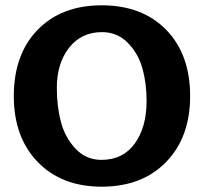

<svg xmlns="http://www.w3.org/2000/svg" viewBox="-20 -693 768 723"><path d="M363 10Q212 10 122 -83Q32 -176 32 -331Q32 -488 121.5 -580.5Q211 -673 363 -673Q516 -673 606 -580.5Q696 -488 696 -331Q696 -176 605.5 -83Q515 10 363 10ZM532 -313Q532 -379 516.5 -435Q501 -491 461.5 -531.5Q422 -572 364 -572Q286 -572 240 -513Q194 -454 194 -362Q194 -292 209.5 -233.5Q225 -175 264.5 -133Q304 -91 362 -91Q443 -91 487.5 -152.5Q532 -214 532 -313Z"/></svg>

Font: Overlock Black
Style: Regular
Weight: 900
Designer: Dario Muhafara
Foundry: Dario Manuel Muhafara
Version: Version 1.002